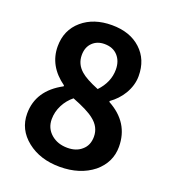

<svg xmlns="http://www.w3.org/2000/svg" viewBox="-136 -836 848 952"><g transform="rotate(20 287.5 -360.5)"><path d="M287.1 13.7Q183.6 13.7 114.7 -41Q45.9 -95.7 45.9 -179.7Q45.9 -301.8 169.9 -368.2V-373Q74.2 -441.4 74.2 -544.9Q74.2 -630.9 135.7 -683.6Q196.3 -735.4 292 -735.4Q387.7 -735.4 444.8 -682.6Q502 -629.9 502 -543Q502 -493.2 473.6 -446.3Q449.2 -406.2 409.2 -377.9V-373Q530.3 -307.6 530.3 -179.7Q530.3 -97.7 463.9 -42Q393.6 13.7 287.1 13.7ZM291 -87.9Q337.9 -87.9 366.2 -113.3Q396.5 -138.7 396.5 -184.6Q396.5 -236.3 351.6 -270.5Q319.3 -296.9 236.3 -329.1Q206.1 -304.7 188.5 -270.5Q169.9 -234.4 169.9 -195.3Q169.9 -147.5 205.1 -117.2Q239.3 -87.9 291 -87.9ZM333 -413.1Q384.8 -467.8 384.8 -534.2Q384.8 -579.1 359.4 -606.9Q334 -634.8 289.1 -634.8Q251 -634.8 226.6 -611.3Q201.2 -586.9 201.2 -544.9Q201.2 -497.1 238.3 -464.8Q265.6 -440.4 333 -413.1Z"/></g></svg>

Font: Bpmf GenSeki Gothic B
Style: B
Weight: 700
Foundry: But Ko
Version: Version 1.320